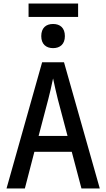

<svg xmlns="http://www.w3.org/2000/svg" viewBox="-20 -1069 603 1089"><path d="M142 -973H423V-1049H142ZM281 -796C321 -796 348 -819 348 -864C348 -911 321 -933 281 -933C241 -933 214 -911 214 -864C214 -819 241 -796 281 -796ZM17 0H121L175 -208H387L442 0H546L343 -716H219ZM254 -507C262 -537 273 -585 281 -624C289 -585 300 -539 308 -506L363 -298H199Z"/></svg>

Font: Noto Sans Mono SemiCondensed Medium
Style: Regular
Weight: 500
Width: 4
Designer: Monotype Design Team
Foundry: Monotype Imaging Inc.
Version: Version 2.014